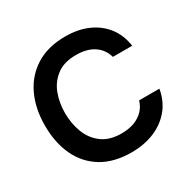

<svg xmlns="http://www.w3.org/2000/svg" viewBox="-160 -874 1038 1040"><g transform="rotate(-30 358.5 -354.0)"><path d="M376 8Q266 8 191 -37.5Q116 -83 78 -164Q40 -245 40 -352Q40 -459 79 -541Q118 -623 193 -669.5Q268 -716 376 -716Q456 -716 517 -689Q578 -662 616.5 -612.5Q655 -563 666 -491H545Q531 -542 488 -571Q445 -600 376 -600Q301 -600 255 -565Q209 -530 188.5 -475Q168 -420 168 -357Q168 -292 189.5 -235Q211 -178 258 -143Q305 -108 379 -108Q425 -108 459.5 -121Q494 -134 517.5 -158.5Q541 -183 550 -216H677Q665 -145 623.5 -95Q582 -45 518.5 -18.5Q455 8 376 8Z"/></g></svg>

Font: Onest SemiBold
Style: Regular
Weight: 600
Designer: Dmitri Voloshin, Andrey Kudryavtsev
Foundry: Dmitri Voloshin, Andrey Kudryavtsev
Version: Version 1.000;gftools[0.9.33]